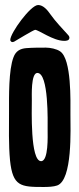

<svg xmlns="http://www.w3.org/2000/svg" viewBox="-20 -744 317 766"><path d="M170 -224C170 -203 174 -101 144 -101C100 -101 107 -309 107 -343C107 -362 103 -453 129 -453C175 -453 170 -258 170 -224ZM154 2C172 2 194 1 208 -4C270 -26 261 -229 261 -287C261 -340 266 -508 220 -539C206 -549 180 -554 163 -554C137 -554 111 -554 85 -552C60 -550 43 -540 34 -516C14 -465 16 -357 16 -300C16 -235 14 -168 20 -104C31 0 63 2 154 2ZM35 -577C49 -585 109 -622 120 -625C134 -625 192 -581 236 -581C245 -581 257 -582 257 -594C257 -597 255 -601 253 -603C228 -631 203 -656 181 -687C170 -703 153 -724 132 -724C102 -724 21 -612 21 -585V-583C22 -580 26 -576 29 -576L33 -577Z"/></svg>

Font: DisSenso
Style: Regular
Weight: 400
Version: Version 1.150